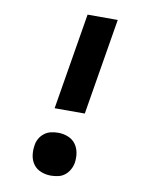

<svg xmlns="http://www.w3.org/2000/svg" viewBox="-84 -796 668 865"><g transform="rotate(10 250.0 -363.5)"><path d="M173 -294 246 -735H384L311 -294ZM208 8Q185 8 163.5 -0.5Q142 -9 129 -26.5Q116 -44 112.5 -67Q109 -90 113 -114Q115 -130 123.5 -145Q132 -160 146 -170.5Q160 -181 176.5 -184.5Q193 -188 209 -188Q232 -188 253.5 -179.5Q275 -171 288 -153.5Q301 -136 305 -113Q309 -90 305 -66Q302 -50 293.5 -35Q285 -20 271.5 -9.5Q258 1 241 4.5Q224 8 208 8Z"/></g></svg>

Font: Iosevka SS18 Heavy
Style: Italic
Weight: 900
Italic angle: -9°
Monospace: yes
Designer: Belleve Invis
Foundry: Belleve Invis
Version: Version 25.1.1; ttfautohint (v1.8.4)